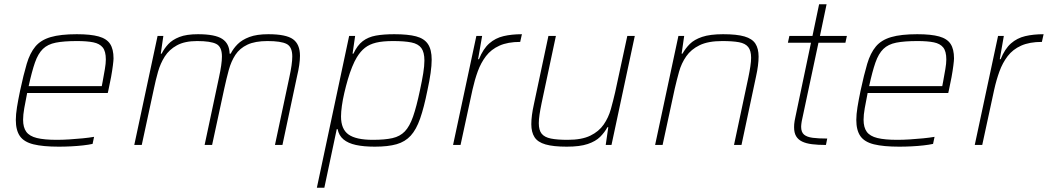

<svg xmlns="http://www.w3.org/2000/svg" viewBox="-20 -678 4901 898"><path d="M255 8Q181 8 136.5 -3Q92 -14 73 -41.5Q54 -69 54 -117Q54 -143 59.5 -177Q65 -211 74 -254Q90 -329 105 -379.5Q120 -430 145.5 -460.5Q171 -491 217 -504.5Q263 -518 339 -518Q404 -518 441.5 -507.5Q479 -497 495 -472.5Q511 -448 511 -405Q511 -396 508 -372Q505 -348 499.5 -317.5Q494 -287 487 -256L484 -243H107Q99 -203 93.5 -172Q88 -141 88 -118Q88 -82 103 -61.5Q118 -41 152.5 -32.5Q187 -24 246 -24Q273 -24 304.5 -26Q336 -28 366.5 -31Q397 -34 420 -38L413 -5Q395 -1 368.5 2Q342 5 312.5 6.5Q283 8 255 8ZM114 -275H456L460 -296Q466 -329 470.5 -355Q475 -381 475 -400Q475 -438 460.5 -456Q446 -474 416.5 -480Q387 -486 340 -486Q279 -486 241 -478.5Q203 -471 180.5 -449Q158 -427 143.5 -385.5Q129 -344 114 -275Z M608 0 717 -510H744L732 -427H736Q748 -451 767 -471.5Q786 -492 819 -505Q852 -518 906 -518Q986 -518 1019.5 -496Q1053 -474 1054 -427H1059Q1071 -451 1091.5 -471.5Q1112 -492 1146.5 -505Q1181 -518 1235 -518Q1318 -518 1350.5 -494.5Q1383 -471 1383 -417Q1383 -398 1379.5 -373.5Q1376 -349 1369 -320L1301 0H1266L1333 -315Q1340 -347 1343.5 -371.5Q1347 -396 1347 -414Q1347 -459 1320.5 -472.5Q1294 -486 1231 -486Q1173 -486 1137 -469Q1101 -452 1081 -421.5Q1061 -391 1050 -350.5Q1039 -310 1029 -264L972 0H937L1004 -315Q1011 -347 1014.5 -371.5Q1018 -396 1018 -414Q1018 -459 991.5 -472.5Q965 -486 902 -486Q844 -486 807.5 -466Q771 -446 750.5 -413.5Q730 -381 719 -342Q708 -303 700 -264L643 0Z M1462 200 1613 -510H1641L1629 -427H1633Q1651 -466 1676.5 -485.5Q1702 -505 1738 -511.5Q1774 -518 1824 -518Q1888 -518 1926 -508Q1964 -498 1981.5 -472Q1999 -446 1999 -399Q1999 -372 1994 -336.5Q1989 -301 1979 -255Q1963 -175 1945 -123.5Q1927 -72 1901 -43.5Q1875 -15 1835 -3.5Q1795 8 1733 8Q1681 8 1644.5 0Q1608 -8 1586.5 -26Q1565 -44 1559 -74H1555L1497 200ZM1724 -24Q1780 -24 1815.5 -32Q1851 -40 1873.5 -63.5Q1896 -87 1912 -133Q1928 -179 1944 -255Q1954 -301 1959.5 -335.5Q1965 -370 1965 -395Q1965 -434 1950.5 -453.5Q1936 -473 1904 -479.5Q1872 -486 1818 -486Q1770 -486 1739 -478.5Q1708 -471 1687 -454.5Q1666 -438 1649 -410Q1638 -392 1627 -365Q1616 -338 1607 -307Q1598 -276 1590.5 -244Q1583 -212 1579 -183Q1575 -154 1575 -133Q1575 -74 1610 -49Q1645 -24 1724 -24Z M2099 0 2208 -510H2235L2216 -401H2220Q2240 -450 2268.5 -475Q2297 -500 2335 -509Q2373 -518 2421 -518L2413 -482Q2355 -482 2316 -464.5Q2277 -447 2253 -415.5Q2229 -384 2214.5 -344Q2200 -304 2190 -259L2134 0Z M2631 8Q2568 8 2531.5 -2.5Q2495 -13 2480 -36.5Q2465 -60 2465 -97Q2465 -117 2468 -140Q2471 -163 2477 -190L2545 -510H2580L2513 -195Q2507 -166 2503.5 -142.5Q2500 -119 2500 -102Q2500 -69 2513.5 -52.5Q2527 -36 2556.5 -30Q2586 -24 2635 -24Q2701 -24 2741 -43.5Q2781 -63 2803.5 -95.5Q2826 -128 2837 -167.5Q2848 -207 2857 -246L2914 -510H2949L2840 0H2813L2825 -83H2821Q2808 -59 2787 -38Q2766 -17 2729 -4.5Q2692 8 2631 8Z M3044 0 3153 -510H3180L3168 -427H3172Q3186 -452 3206.5 -472.5Q3227 -493 3264 -505.5Q3301 -518 3362 -518Q3426 -518 3462 -507.5Q3498 -497 3513 -474Q3528 -451 3528 -413Q3528 -394 3525 -370.5Q3522 -347 3516 -320L3448 0H3413L3480 -315Q3486 -344 3489.5 -367.5Q3493 -391 3493 -408Q3493 -441 3479.5 -458Q3466 -475 3436.5 -480.5Q3407 -486 3358 -486Q3292 -486 3252 -466.5Q3212 -447 3189.5 -414.5Q3167 -382 3156 -342.5Q3145 -303 3136 -264L3079 0Z M3843 0Q3806 0 3778 -3.5Q3750 -7 3731.5 -16Q3713 -25 3703.5 -41Q3694 -57 3694 -83Q3694 -90 3694.5 -97Q3695 -104 3696.5 -112.5Q3698 -121 3700 -130L3773 -478H3665L3672 -510H3780L3811 -658H3846L3815 -510H3941L3934 -478H3808L3730 -112Q3729 -107 3728.5 -102.5Q3728 -98 3727.5 -93.5Q3727 -89 3727 -85Q3727 -60 3740.5 -48.5Q3754 -37 3781 -33.5Q3808 -30 3849 -30Z M4186 8Q4112 8 4067.5 -3Q4023 -14 4004 -41.5Q3985 -69 3985 -117Q3985 -143 3990.5 -177Q3996 -211 4005 -254Q4021 -329 4036 -379.5Q4051 -430 4076.5 -460.5Q4102 -491 4148 -504.5Q4194 -518 4270 -518Q4335 -518 4372.5 -507.5Q4410 -497 4426 -472.5Q4442 -448 4442 -405Q4442 -396 4439 -372Q4436 -348 4430.5 -317.5Q4425 -287 4418 -256L4415 -243H4038Q4030 -203 4024.5 -172Q4019 -141 4019 -118Q4019 -82 4034 -61.5Q4049 -41 4083.5 -32.5Q4118 -24 4177 -24Q4204 -24 4235.5 -26Q4267 -28 4297.5 -31Q4328 -34 4351 -38L4344 -5Q4326 -1 4299.5 2Q4273 5 4243.5 6.5Q4214 8 4186 8ZM4045 -275H4387L4391 -296Q4397 -329 4401.5 -355Q4406 -381 4406 -400Q4406 -438 4391.5 -456Q4377 -474 4347.5 -480Q4318 -486 4271 -486Q4210 -486 4172 -478.5Q4134 -471 4111.5 -449Q4089 -427 4074.5 -385.5Q4060 -344 4045 -275Z M4539 0 4648 -510H4675L4656 -401H4660Q4680 -450 4708.5 -475Q4737 -500 4775 -509Q4813 -518 4861 -518L4853 -482Q4795 -482 4756 -464.5Q4717 -447 4693 -415.5Q4669 -384 4654.5 -344Q4640 -304 4630 -259L4574 0Z"/></svg>

Font: Saira Thin Thin
Style: Italic
Weight: 250
Italic angle: -12°
Version: Version 1.101